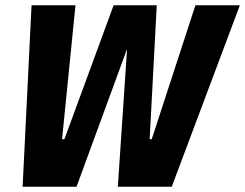

<svg xmlns="http://www.w3.org/2000/svg" viewBox="-20 -710 932 730"><path d="M100 -690H267L216 -181H225L412 -690H576L549 -181H557L723 -690H892L633 0H428L463 -521H462L271 0H66Z"/></svg>

Font: Decalotype ExtraBold Italic
Style: Regular
Weight: 800
Italic angle: -12°
Designer: Alfredo Marco Pradil
Foundry: Alfredo Marco Pradil
Version: Version 1.0